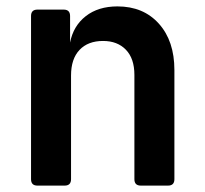

<svg xmlns="http://www.w3.org/2000/svg" viewBox="-20 -580 640 600"><path d="M97 0Q77 0 77 -20V-530Q77 -550 97 -550H179Q199 -550 199 -530V-447Q209 -499 248 -529.5Q287 -560 347 -560Q428 -560 476.5 -506Q525 -452 525 -361V-20Q525 0 505 0H420Q400 0 400 -20V-346Q400 -397 373.5 -424.5Q347 -452 302 -452Q255 -452 228.5 -424Q202 -396 202 -344V-20Q202 0 182 0Z"/></svg>

Font: Pitagon Sans Mono
Style: Bold
Weight: 700
Monospace: yes
Designer: Travis Tran
Foundry: Pitagon
Version: Version 1.001; ttfautohint (v1.8.4.7-5d5b);gftools[0.9.26]